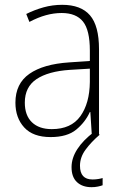

<svg xmlns="http://www.w3.org/2000/svg" viewBox="-20 -559 508 797"><path d="M238 -539Q316 -539 353.5 -495.5Q391 -452 391 -355V0H361L355 -94H353Q334 -52 296.5 -21Q259 10 190 10Q117 10 80.5 -30Q44 -70 44 -133Q44 -212 102 -252.5Q160 -293 267 -300L353 -306V-349Q353 -434 324.5 -469.5Q296 -505 236 -505Q204 -505 171 -496Q138 -487 102 -468L89 -501Q123 -518 160.5 -528.5Q198 -539 238 -539ZM270 -269Q180 -263 131.5 -230.5Q83 -198 83 -133Q83 -80 112.5 -51.5Q142 -23 195 -23Q275 -23 313.5 -76.5Q352 -130 353 -219V-274ZM312 129Q312 186 364 186Q377 186 388.5 184Q400 182 406 180V210Q398 213 386 215.5Q374 218 360 218Q322 218 299.5 197Q277 176 277 135Q277 97 301 60Q325 23 370 -11L394 0Q358 31 335 62.5Q312 94 312 129Z"/></svg>

Font: Noto Sans Tamil SemiCondensed ExtraLight
Style: Regular
Weight: 200
Width: 4
Designer: Jelle Bosma - Monotype Design Team
Foundry: Monotype Imaging Inc.
Version: Version 2.004; ttfautohint (v1.8.4.7-5d5b)